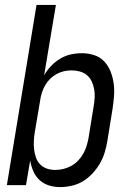

<svg xmlns="http://www.w3.org/2000/svg" viewBox="-20 -755 540 783"><path d="M225 8Q201 8 179 1Q157 -6 141 -21Q125 -36 116 -56.5Q107 -77 103 -100L86 0H8L129 -735H208L160 -448Q172 -469 189 -486.5Q206 -504 226 -516Q246 -528 268.5 -533Q291 -538 314 -538Q314 -538 314 -538Q314 -538 314 -538Q314 -538 314 -538Q314 -538 314 -538Q340 -538 364.5 -530Q389 -522 405.5 -504Q422 -486 431 -463Q440 -440 443.5 -415Q447 -390 445 -363.5Q443 -337 439 -311L418 -181Q414 -157 407 -133.5Q400 -110 387.5 -88.5Q375 -67 357.5 -48Q340 -29 318.5 -16Q297 -3 272.5 2.5Q248 8 225 8ZM205 -62Q222 -62 238.5 -66Q255 -70 270.5 -78.5Q286 -87 298.5 -100Q311 -113 319.5 -128Q328 -143 333 -159.5Q338 -176 341 -192L362 -322Q365 -339 366 -357Q367 -375 364 -391.5Q361 -408 354 -423Q347 -438 334.5 -448.5Q322 -459 305.5 -463.5Q289 -468 272 -468Q256 -468 240.5 -464.5Q225 -461 210.5 -453Q196 -445 184 -433Q172 -421 164 -407Q156 -393 151 -377.5Q146 -362 144 -347L122 -217Q119 -199 118 -181Q117 -163 119 -146Q121 -129 126.5 -113Q132 -97 143.5 -85Q155 -73 171 -67.5Q187 -62 205 -62Z"/></svg>

Font: Iosevka Curly Oblique
Style: Regular
Weight: 400
Italic angle: -9°
Monospace: yes
Designer: Belleve Invis
Foundry: Belleve Invis
Version: Version 11.1.0; ttfautohint (v1.8.3)